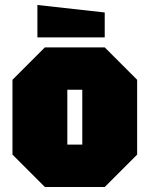

<svg xmlns="http://www.w3.org/2000/svg" viewBox="-20 -750 600 770"><path d="M30 -130V-430L160 -560H400L530 -430V-130L400 0H160ZM250 -170H310V-390H250ZM400 -600H130V-730L400 -700Z"/></svg>

Font: Tektur Condensed Black
Style: Regular
Weight: 900
Width: 3
Designer: Adam Jagosz
Foundry: Adam Jagosz
Version: Version 1.005;gftools[0.9.30]